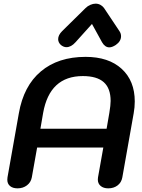

<svg xmlns="http://www.w3.org/2000/svg" viewBox="-20 -1021 779 1050"><path d="M20 -38Q20 -46 21 -51L83 -401Q109 -551 203.5 -630.5Q298 -710 448 -710Q574 -710 645.5 -644.5Q717 -579 717 -466Q717 -434 711 -401L649 -51Q644 -23 623 -7Q602 9 572 9Q546 9 530.5 -4Q515 -17 515 -39Q515 -47 516 -51L545 -214H183L154 -51Q149 -24 127.5 -7.5Q106 9 76 9Q50 9 35 -3.5Q20 -16 20 -38ZM563 -317 578 -404Q585 -446 585 -469Q585 -538 547.5 -571.5Q510 -605 433 -605Q252 -605 216 -404L201 -317ZM298 -807Q298 -829 320 -851L448 -977Q459 -988 474 -994.5Q489 -1001 503 -1001Q517 -1001 529 -994.5Q541 -988 549 -977L633 -851Q642 -838 642 -823Q642 -795 613 -775Q593 -762 578 -762Q554 -762 538 -790L483 -890L393 -790Q369 -763 343 -763Q328 -763 313 -775Q298 -789 298 -807Z"/></svg>

Font: Kodchasan
Style: Bold Italic
Weight: 700
Italic angle: -10°
Version: Version 1.000; ttfautohint (v1.6)